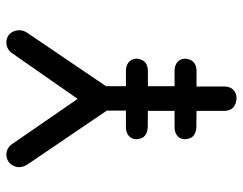

<svg xmlns="http://www.w3.org/2000/svg" viewBox="-102 -687 787 623"><g transform="rotate(-90 291.5 -375.5)"><path d="M191.9 -202.6Q191.9 -202.6 243.2 -202.6V-289.1Q226.6 -289.1 202.1 -289.6Q193.8 -289.6 191.9 -289.6Q184.6 -289.6 177.7 -291.5Q151.4 -298.3 151.4 -327.6Q151.4 -335.9 155.3 -342.8Q165.5 -360.4 191.9 -360.4H244.1V-422.4L68.8 -680.7Q61 -693.4 60.5 -707Q61 -725.1 74.7 -738.8Q85.9 -748 101.6 -748.5Q120.1 -748 132.3 -734.4L282.2 -517.1L433.6 -734.4Q446.3 -748 464.8 -748.5Q480 -748.5 491.7 -738.8Q504.4 -726.6 504.9 -707Q504.9 -692.9 496.6 -680.7L323.2 -424.8V-360.4H373Q385.3 -360.4 395 -355.5Q412.6 -345.7 412.6 -324.7Q412.6 -320.8 411.1 -316.4Q404.3 -289.1 372.1 -289.1H323.2V-202.6H373Q385.3 -202.6 395 -197.8Q412.6 -188 412.6 -167Q412.6 -163.1 411.1 -158.7Q404.3 -131.3 372.1 -131.3H322.3V-40.5Q322.3 -28.3 316.9 -19Q306.6 -1.5 283.2 -1.5Q279.3 -2 274.9 -2.4Q243.2 -9.3 243.2 -41.5V-131.3Q226.1 -131.3 201.7 -131.8Q193.8 -131.8 191.9 -131.8Q184.6 -131.8 177.7 -133.8Q151.4 -140.6 151.4 -169.9Q151.4 -178.2 155.3 -185.1Q165.5 -202.6 191.9 -202.6Z"/></g></svg>

Font: Vibur
Style: Medium
Weight: 400
Version: Version 1.004